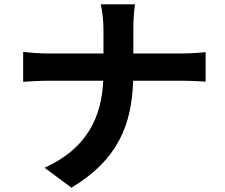

<svg xmlns="http://www.w3.org/2000/svg" viewBox="-20 -811 1040 887"><path d="M458 -674V-564H198C158 -564 117 -568 87 -571V-433C118 -435 158 -438 202 -438H457C449 -269 382 -125 186 -36L310 56C526 -73 589 -237 595 -438H820C860 -438 909 -435 930 -434V-570C909 -568 867 -564 821 -564H596V-673C596 -705 598 -760 604 -791H445C454 -760 458 -708 458 -674Z"/></svg>

Font: Source Han Sans CN
Style: Bold
Weight: 700
Designer: Ryoko NISHIZUKA 西塚涼子 (kana, bopomofo & ideographs); Paul D. Hunt (Latin, Greek & Cyrillic); Sandoll Communications 산돌커뮤니
Foundry: Adobe
Version: Version 2.001;hotconv 1.0.107;makeotfexe 2.5.65593